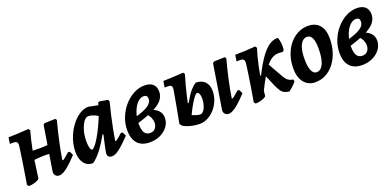

<svg xmlns="http://www.w3.org/2000/svg" viewBox="-6 -1070 3422 1676"><g transform="rotate(-20 1704.5 -232.0)"><path d="M65.8 8.1 52.9 -7.2Q61.6 -58.5 70.5 -114.1Q79.3 -169.7 87.1 -220.1Q94.9 -270.4 99.8 -306.2Q104.8 -342 106.1 -353.6Q107.9 -375.5 99.6 -385.2Q91.2 -394.9 69.5 -394.9H34.8L44.1 -452.8Q74.5 -452.8 126.7 -455.2Q178.9 -457.6 231.7 -461.5L242.5 -445.4Q230.5 -400.6 220.1 -356.6Q209.7 -312.6 201.8 -270.5Q194 -228.5 188.4 -187.8L166.1 -28Q165.2 -20 149.1 -11.6Q133 -3.2 110.1 2.5Q87.3 8.1 65.8 8.1ZM146.3 -185.4 160.6 -271.8Q188.6 -271.4 216.2 -270.4Q243.8 -269.5 271.4 -269.5Q299.2 -269.5 321.3 -271.3Q343.5 -273.1 375.3 -277.3L364 -195.5L272.1 -196.5Q265 -196.5 244.6 -195.2Q224.2 -193.9 197.8 -191.2Q171.4 -188.4 146.3 -185.4ZM503.9 -150.9 520.1 -116.1Q476.8 -69.6 445 -41.4Q413.2 -13.2 390.2 -0.6Q367.2 12 347.5 12Q324.8 12 312.4 -3.7Q300 -19.3 303.4 -42.4L368.6 -448.8L380 -461L481.5 -464.5L492.1 -452Q467.2 -357 448.7 -272.9Q430.3 -188.9 417.2 -105.9L420.7 -102.3Q424.8 -102.3 430.4 -105.9Q436.1 -109.5 449.1 -120.2Q462.1 -130.9 487 -153.2Z M911.5 -102.3Q916 -102.3 922.5 -106.3Q929 -110.2 942.3 -121.4Q955.5 -132.6 978.3 -153.2L995.3 -150.9L1011.4 -116.1Q962.5 -65.5 930.9 -37.8Q899.4 -10.1 878.2 1Q857 12 836.8 12Q817.9 12 807.1 2.5Q796.3 -7.1 796.3 -24.5Q796.3 -35.5 805.3 -78.3Q814.3 -121.2 831.1 -194.8L823.3 -195.9Q777.9 -114.9 739.5 -65.8Q701 -16.6 660.7 12Q608.4 12 578.5 -26.2Q548.7 -64.4 548.7 -132.4Q548.7 -193 569.3 -252.4Q589.9 -311.8 624.7 -359.8Q659.5 -407.9 702.3 -436.6Q745.1 -465.4 788.9 -465.4L876.3 -447.6L883.5 -470.4L894.8 -476.3L972.2 -462.7L980.2 -445.7Q965.6 -390.5 951.6 -328.8Q937.6 -267.2 926.4 -209.6Q915.1 -152 908 -105.9ZM692.9 -102.3Q703.7 -102.3 721.9 -123.4Q740.1 -144.6 761.8 -181Q783.4 -217.4 805.6 -263.1Q827.9 -308.8 847.2 -358.6Q825.6 -372.1 801.6 -380.3Q777.7 -388.4 760 -388.4Q737.3 -388.4 716.5 -359.3Q695.8 -330.1 682.7 -284.5Q669.6 -238.9 669.6 -188.1Q669.6 -151.3 676.3 -126.8Q683.1 -102.3 692.9 -102.3Z M1190.7 10.9Q1116.5 10.9 1077.3 -31.6Q1038 -74.1 1038 -154.8Q1038 -217.2 1060.9 -274.1Q1083.7 -331 1122.7 -375.6Q1161.6 -420.3 1210.9 -446.4Q1260.2 -472.6 1313 -472.6Q1362.6 -472.6 1389.6 -448.3Q1416.7 -424 1416.7 -378.8Q1416.7 -335.9 1388.7 -301.4Q1360.7 -266.9 1298.6 -237.1Q1236.5 -207.3 1132 -176.9L1138.4 -236.9Q1229.6 -261.9 1269 -288.4Q1308.5 -314.8 1308.5 -351.1Q1308.5 -386.6 1273.9 -386.6Q1250.5 -386.6 1228.5 -370Q1206.5 -353.3 1189.2 -323.6Q1172 -294 1161.7 -255.6Q1151.4 -217.2 1151.4 -174.2Q1151.4 -118.6 1168.2 -91.8Q1184.9 -65.1 1219.4 -65.1Q1252.3 -65.1 1269 -86.7Q1285.8 -108.4 1285.8 -138.2Q1285.8 -160.9 1274.9 -185.6Q1264.1 -210.3 1241.3 -229.3L1288.7 -254.5Q1334 -241.5 1359.5 -214.4Q1385 -187.3 1385 -146.3Q1385 -102.8 1358.5 -66.9Q1332.1 -31 1288.2 -10Q1244.3 10.9 1190.7 10.9Z M1654.5 8.3Q1611.8 8.3 1567.5 -3.3Q1523.1 -14.8 1500.3 -31.9L1604.3 -201.3L1623.5 -195.5Q1657.7 -257.1 1685.5 -290.7Q1713.4 -324.4 1742 -342.3Q1795.6 -342.3 1826.2 -311.1Q1856.9 -279.9 1856.9 -224.8Q1856.9 -179.5 1840.5 -137.6Q1824.2 -95.7 1795.7 -63Q1767.2 -30.3 1730.9 -11Q1694.6 8.3 1654.5 8.3ZM1500.3 -31.9 1485.2 -52.1Q1493 -93.5 1501.9 -140.7Q1510.7 -187.9 1518.7 -231.9Q1526.7 -275.9 1532.6 -309.1Q1538.4 -342.3 1540.2 -354.7Q1542.5 -376 1534.6 -385.5Q1526.7 -394.9 1505.6 -394.9H1472.5L1482.3 -452.8Q1509.5 -452.8 1560.2 -455.2Q1611 -457.6 1669.1 -461.5L1679.8 -445.4Q1667.2 -405.6 1653.3 -353.8Q1639.5 -302 1627.7 -250.9Q1615.9 -199.9 1608.8 -160.7ZM1595.7 -54.9 1585.2 -102.9Q1601.4 -93.2 1620.5 -85.1Q1639.5 -77 1656.8 -72.3Q1674.1 -67.6 1684.7 -67.6Q1702.4 -67.6 1716.8 -85.3Q1731.2 -103 1739.8 -131.8Q1748.5 -160.7 1748.5 -193.5Q1748.5 -220.7 1741 -237.2Q1733.4 -253.6 1721.8 -253.6Q1713.6 -253.6 1699.7 -237.7Q1685.8 -221.7 1668.6 -194.3Q1651.5 -166.8 1632.8 -130.7Q1614 -94.7 1595.7 -54.9ZM2078.2 -150.9 2094.3 -116.1Q2051 -69.6 2019.2 -41.4Q1987.5 -13.2 1964.2 -0.6Q1940.9 12 1921.2 12Q1898.5 12 1886.1 -3.7Q1873.7 -19.3 1877.2 -42.4L1942.4 -448.8L1954.3 -461L2055.8 -464.5L2066.4 -452Q2040.9 -357 2022.4 -272.9Q2004 -188.9 1990.9 -105.9L1994.4 -102.3Q2001 -102.3 2012.1 -111.3Q2023.2 -120.3 2061.2 -153.2Z M2263.6 -45.8 2232.6 -63.9Q2297.8 -211.1 2351.1 -300.4Q2404.5 -389.8 2452.8 -428.8Q2501.1 -467.8 2549.9 -464.1Q2559.7 -441 2562.9 -407.8Q2566.1 -374.7 2560.9 -345.5L2547.7 -334Q2507.8 -341 2475.2 -331.9Q2442.7 -322.7 2411.9 -291.2Q2381.1 -259.6 2345.5 -200Q2310 -140.3 2263.6 -45.8ZM2172.2 8.1 2159.4 -7.2Q2164.9 -39 2172 -80Q2179 -121 2185.6 -164.1Q2192.1 -207.3 2198.2 -246.2Q2204.2 -285.2 2208 -313.7Q2211.7 -342.2 2212.6 -353.6Q2214.4 -375.5 2205.7 -385.2Q2197.1 -394.9 2175.4 -394.9H2140.7L2150 -452.8Q2197.5 -452.8 2246.8 -455.2Q2296.1 -457.6 2338.1 -461.5L2348.9 -445.4Q2339.2 -415.1 2328.1 -373.6Q2317.1 -332.1 2307.7 -288.3Q2298.3 -244.6 2292.2 -207.3L2308.9 -200.6L2281.5 -109.6L2272.5 -28Q2272.1 -20 2255.7 -11.6Q2239.4 -3.2 2216.6 2.5Q2193.8 8.1 2172.2 8.1ZM2485.3 10Q2457.6 6.8 2439.5 -2.4Q2421.3 -11.6 2407.3 -32.3Q2393.4 -53 2377.4 -89.4L2329.3 -203.9L2394.5 -272.8L2471.4 -137.2Q2489 -106.7 2505.7 -94.2Q2522.3 -81.7 2552.5 -76.6L2556.8 -57.6Q2539.7 -37.2 2522.3 -20.8Q2504.9 -4.5 2485.3 10Z M2727.1 12Q2661.9 12 2623.4 -35.4Q2584.9 -82.9 2584.9 -166.4Q2584.9 -231.1 2603.4 -286.7Q2621.8 -342.2 2655.4 -383.9Q2689 -425.6 2734 -449.3Q2779.1 -473 2831.3 -473Q2899.6 -473 2937.1 -429.7Q2974.6 -386.5 2974.6 -306Q2974.6 -238.6 2956.1 -180.8Q2937.7 -122.9 2904.4 -79.6Q2871.1 -36.4 2825.7 -12.2Q2780.4 12 2727.1 12ZM2766.7 -66.4Q2793.4 -66.4 2812.6 -88.1Q2831.8 -109.8 2842.1 -153.2Q2852.3 -196.6 2852.3 -259.5Q2852.3 -321.6 2836.9 -353.8Q2821.5 -386 2790.7 -386Q2764.5 -386 2745 -365.1Q2725.6 -344.2 2715.3 -304.6Q2705.1 -265 2705.1 -207.9Q2705.1 -139.2 2721.3 -102.8Q2737.5 -66.4 2766.7 -66.4Z M3162.7 10.9Q3088.5 10.9 3049.3 -31.6Q3010 -74.1 3010 -154.8Q3010 -217.2 3032.9 -274.1Q3055.7 -331 3094.7 -375.6Q3133.6 -420.3 3182.9 -446.4Q3232.2 -472.6 3285 -472.6Q3334.6 -472.6 3361.6 -448.3Q3388.7 -424 3388.7 -378.8Q3388.7 -335.9 3360.7 -301.4Q3332.7 -266.9 3270.6 -237.1Q3208.5 -207.3 3104 -176.9L3110.4 -236.9Q3201.6 -261.9 3241 -288.4Q3280.5 -314.8 3280.5 -351.1Q3280.5 -386.6 3245.9 -386.6Q3222.5 -386.6 3200.5 -370Q3178.5 -353.3 3161.2 -323.6Q3144 -294 3133.7 -255.6Q3123.4 -217.2 3123.4 -174.2Q3123.4 -118.6 3140.2 -91.8Q3156.9 -65.1 3191.4 -65.1Q3224.3 -65.1 3241 -86.7Q3257.8 -108.4 3257.8 -138.2Q3257.8 -160.9 3246.9 -185.6Q3236.1 -210.3 3213.3 -229.3L3260.7 -254.5Q3306 -241.5 3331.5 -214.4Q3357 -187.3 3357 -146.3Q3357 -102.8 3330.5 -66.9Q3304.1 -31 3260.2 -10Q3216.3 10.9 3162.7 10.9Z"/></g></svg>

Font: Alegreya
Style: Italic
Weight: 400
Italic angle: -7°
Designer: Juan Pablo del Peral
Foundry: Huerta Tipografica
Version: Version 2.009